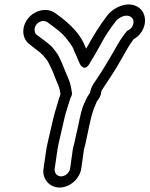

<svg xmlns="http://www.w3.org/2000/svg" viewBox="-20 -729 670 860"><path d="M254 61C235 61 222 45 225 26L238 -63C241 -81 245 -97 249 -114L263 -175C269 -202 273 -220 277 -231C285 -254 288 -269 296 -291C307 -309 301 -315 299 -333C297 -347 292 -364 283 -385C274 -405 269 -418 267 -423C264 -433 243 -481 236 -489C232 -494 228 -500 222 -508C213 -521 196 -535 170 -554L146 -572C138 -577 136 -583 135 -594C133 -624 169 -646 193 -629C225 -605 259 -583 284 -548C295 -533 304 -521 307 -514C310 -507 312 -500 316 -492C323 -479 332 -454 338 -442C338 -442 358 -402 383 -447C384 -449 387 -455 393 -464C400 -475 413 -497 432 -532C450 -566 472 -600 498 -633C512 -651 545 -669 568 -652C588 -637 576 -603 555 -594C550 -592 545 -587 542 -582C541 -581 536 -574 528 -563C518 -549 501 -520 472 -469C454 -438 430 -399 399 -354C391 -342 385 -325 383 -313C383 -312 371 -296 369 -291C367 -287 363 -277 356 -263C347 -244 340 -213 330 -165C320 -119 314 -91 312 -84C309 -75 307 -67 306 -59L294 26C291 45 272 61 254 61ZM247 111C293 111 337 72 344 26L356 -59C357 -64 359 -70 361 -78C364 -88 369 -115 379 -162C394 -232 399 -239 414 -275C423 -286 431 -298 433 -313C433 -316 433 -321 440 -331C470 -377 497 -416 515 -449C552 -514 559 -527 578 -553C592 -561 604 -571 613 -585C641 -627 631 -673 603 -694C558 -728 491 -699 460 -659C423 -611 395 -563 366 -511C362 -519 357 -532 354 -538C329 -591 273 -639 226 -671C188 -698 133 -681 106 -647C72 -604 81 -553 113 -530L136 -512C178 -481 173 -480 193 -456C195 -452 199 -445 204 -435C223 -396 218 -401 236 -359C249 -330 247 -327 251 -307C246 -295 243 -283 240 -273C231 -241 223 -221 214 -178L200 -118C196 -99 191 -82 188 -63L175 26C168 72 201 111 247 111Z"/></svg>

Font: AppleStorm
Style: XbdOutIta
Weight: 800
Foundry: Cannot Into Space Fonts
Version: Version 1.01